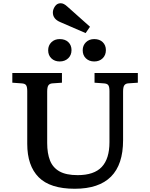

<svg xmlns="http://www.w3.org/2000/svg" viewBox="-20 -1150 924 1184"><path d="M441 14Q289 14 218.5 -57Q148 -128 148 -263V-589Q148 -614 141 -624.5Q134 -635 112 -636L56 -640V-700H362V-640L304 -636Q287 -635 279 -624.5Q271 -614 271 -585V-268Q271 -204 288.5 -160Q306 -116 347 -93Q388 -70 459 -70Q560 -70 607.5 -120.5Q655 -171 655 -273V-589Q655 -614 648 -624.5Q641 -635 619 -636L563 -640V-700H830V-640L771 -636Q755 -635 747 -624.5Q739 -614 739 -585V-285Q739 14 441 14ZM508 -946 351 -1014Q306 -1033 306 -1073Q306 -1092 319 -1111Q332 -1130 354 -1130Q364 -1130 374 -1125Q384 -1120 397 -1108L535 -985ZM561 -771Q530 -771 510 -790Q490 -809 490 -840Q490 -870 510 -889.5Q530 -909 561 -909Q594 -909 613.5 -890Q633 -871 633 -841Q633 -810 613 -790.5Q593 -771 561 -771ZM348 -771Q317 -771 297 -790Q277 -809 277 -840Q277 -870 297 -889.5Q317 -909 348 -909Q382 -909 401.5 -890Q421 -871 421 -841Q421 -810 400.5 -790.5Q380 -771 348 -771Z"/></svg>

Font: Literata 7pt Medium
Style: Regular
Weight: 500
Designer: Latin by Veronika Burian and Jose Scaglione. Greek by Irene Vlachou. Cyrillic by Vera Evstafieva.
Foundry: TypeTogether
Version: Version 3.002